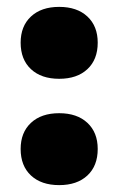

<svg xmlns="http://www.w3.org/2000/svg" viewBox="-20 -530 344 558"><path d="M152 -510Q204 -510 234 -482Q264 -454 264 -406Q264 -357 234 -329Q204 -301 152 -301Q100 -301 70 -329Q40 -357 40 -406Q40 -454 70 -482Q100 -510 152 -510ZM152 -201Q204 -201 234 -173Q264 -145 264 -97Q264 -48 234 -20Q204 8 152 8Q100 8 70 -20Q40 -48 40 -97Q40 -145 70 -173Q100 -201 152 -201Z"/></svg>

Font: Prodigy Sans ExtraBold
Style: Regular
Weight: 800
Designer: Wei Huang
Foundry: Wei Huang
Version: Version 1.003; ttfautohint (v1.8.3)